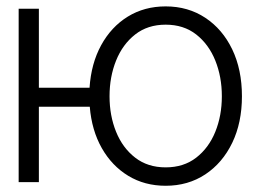

<svg xmlns="http://www.w3.org/2000/svg" viewBox="-20 -573 846 604"><path d="M102.3 -545.5V-296.9H261.7Q266.7 -373.2 298.3 -430.9Q329.9 -488.6 382.1 -520.8Q434.3 -552.9 501.1 -552.9Q571.7 -552.9 625.9 -517Q680 -481.2 710.6 -417.6Q741.1 -354 741.1 -270.2Q741.1 -187.1 710.6 -123.8Q680 -60.4 625.9 -24.5Q571.7 11.4 501.1 11.4Q435 11.4 383.5 -19.9Q332 -51.1 300.2 -107.1Q268.5 -163 262.4 -237.2H102.3V0H38.7V-545.5ZM501.1 -46.5Q557.9 -46.5 597.3 -77.1Q636.7 -107.6 657.3 -158.4Q677.9 -209.2 677.9 -270.2Q677.9 -331.3 657.3 -382.5Q636.7 -433.6 597.3 -464.5Q557.9 -495.4 501.1 -495.4Q444.6 -495.4 405.2 -464.5Q365.8 -433.6 345.2 -382.5Q324.6 -331.3 324.6 -270.2Q324.6 -209.2 345.2 -158.4Q365.8 -107.6 405.2 -77.1Q444.6 -46.5 501.1 -46.5Z"/></svg>

Font: Inter Zeller Light
Style: Regular
Weight: 300
Designer: Rasmus Andersson; Joe Bland
Foundry: zeller
Version: Version 3.015;git-dec3a8cb1